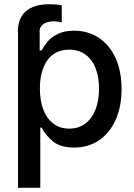

<svg xmlns="http://www.w3.org/2000/svg" viewBox="-20 -681 630 900"><path d="M211.9 -661.1Q245.1 -661.1 269.5 -656.2V-576.2Q253.9 -579.6 235.4 -581.1Q201.7 -581.1 183.3 -568.1Q165 -555.2 165 -530.3H166V-444.3H174.8Q188 -468.3 204.6 -487.8Q221.2 -507.3 251.7 -522.2Q282.2 -537.1 327.1 -537.1Q391.6 -537.1 442.1 -504.4Q492.7 -471.7 521.2 -409.9Q549.8 -348.1 549.8 -263.7Q549.8 -179.7 521.5 -117.7Q493.2 -55.7 442.9 -22.5Q392.6 10.7 328.1 10.7Q264.6 10.7 230 -16.8Q195.3 -44.4 174.8 -83H168.9V199.2H64.5V-530.3H63.5Q63.5 -595.7 101.3 -628.4Q139.2 -661.1 211.9 -661.1ZM304.7 -78.1Q349.1 -78.1 380.6 -102.3Q412.1 -126.5 428.2 -168.9Q444.3 -211.4 444.3 -265.6Q444.3 -318.8 428.5 -360.1Q412.6 -401.4 381.1 -424.8Q349.6 -448.2 304.7 -448.2Q238.3 -448.2 202.6 -399.2Q167 -350.1 167 -265.6Q167 -209.5 183.1 -167.2Q199.2 -125 230.2 -101.6Q261.2 -78.1 304.7 -78.1Z"/></svg>

Font: Pretendard GOV Medium
Style: Regular
Weight: 500
Designer: Base glyphs from Inter by Rasmus Andersson; Hangeul glyphs from Noto Sans CJK(Source Han Sans) by Jang Soo-young and Kan
Foundry: Kil Hyung-jin
Version: Version 1.309